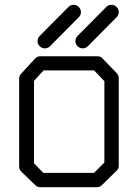

<svg xmlns="http://www.w3.org/2000/svg" viewBox="-20 -832 580 802"><path d="M295 -660Q295 -673 304 -682L424 -803Q433 -812 445 -812Q458 -812 467 -803Q476 -794 476 -781Q476 -769 467 -760L347 -639Q338 -630 325 -630Q313 -630 304 -639Q295 -648 295 -660ZM137 -660Q137 -673 146 -682L266 -803Q275 -812 287 -812Q300 -812 309 -803Q318 -794 318 -781Q318 -769 309 -760L189 -639Q180 -630 167 -630Q155 -630 146 -639Q137 -648 137 -660ZM122 -494V-150L161 -110H373L416 -153V-493L373 -538H162ZM70 -526 127 -588Q135 -597 149 -597H386Q401 -597 408 -588L468 -526Q476 -518 476 -505V-140Q476 -126 467 -119L406 -59Q397 -50 385 -50H149Q136 -50 128 -58L69 -115Q60 -124 60 -137V-506Q60 -516 70 -526Z"/></svg>

Font: IBM 3270
Style: Regular
Weight: 400
Monospace: yes
Version: Version 2.3.1